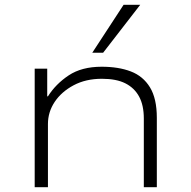

<svg xmlns="http://www.w3.org/2000/svg" viewBox="-20 -777 794 797"><path d="M124 0V-492H176V-377H179Q211 -428 265 -464Q319 -500 402 -500Q472 -500 523 -480.5Q574 -461 602.5 -414.5Q631 -368 631 -288V0H577V-285Q577 -340 557.5 -376Q538 -412 500.5 -431Q463 -450 403 -450Q336 -450 285.5 -423Q235 -396 207 -354Q179 -312 179 -262V0ZM363 -558 493 -757H562L408 -558Z"/></svg>

Font: Nunito Sans 7pt Expanded ExtraLight
Style: Regular
Weight: 250
Width: 7
Designer: Vernon Adams
Foundry: Vernon Adams
Version: Version 3.101;gftools[0.9.27]